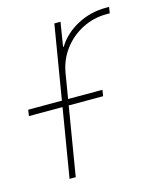

<svg xmlns="http://www.w3.org/2000/svg" viewBox="-122 -612 550 676"><g transform="rotate(-15 153.0 -274.5)"><path d="M48.3 0 138.2 -542.5H160.6L146.5 -454.6H148.9Q175.3 -497.6 223.4 -523.2Q271.5 -548.8 327.6 -548.8Q332 -548.8 333.5 -548.8Q335 -548.8 339.4 -548.8L335.9 -526.4Q333.5 -526.4 331.1 -526.4Q328.6 -526.4 324.2 -526.4Q276.4 -526.4 235.1 -505.1Q193.8 -483.9 166.3 -447Q138.7 -410.2 130.9 -362.3L70.8 0ZM-32.7 -250.5 -29.3 -272.9H241.2L237.8 -250.5Z"/></g></svg>

Font: Inter 16pt Thin
Style: Italic
Weight: 250
Italic angle: -9.3988°
Version: Version 4.001;git-66647c0bb